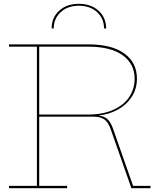

<svg xmlns="http://www.w3.org/2000/svg" viewBox="-20 -984 844 1004"><path d="M767 -12V0H667L560 -305Q547 -344 526.5 -359Q506 -374 468 -374H185V-12H331V0H27V-12H173V-740H27V-752H441Q565 -752 630.5 -704Q696 -656 696 -573Q696 -520 669.5 -478.5Q643 -437 597.5 -411.5Q552 -386 495 -380Q527 -376 543.5 -359.5Q560 -343 571 -311L676 -12ZM440 -385Q517 -385 572 -409.5Q627 -434 655.5 -476.5Q684 -519 684 -572Q684 -650 621.5 -695Q559 -740 441 -740H185V-385ZM524 -835Q524 -888 487 -921Q450 -954 392 -954Q334 -954 297.5 -920.5Q261 -887 261 -835H250Q250 -892 289.5 -928Q329 -964 392 -964Q456 -964 495.5 -928Q535 -892 535 -835Z"/></svg>

Font: Hepta Slab Thin
Style: Regular
Weight: 250
Designer: Michael LaGattuta
Foundry: Michael LaGattuta
Version: Version 1.100; ttfautohint (v1.8) -l 8 -r 50 -G 200 -x 14 -D